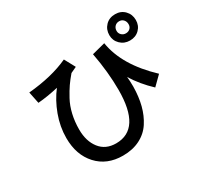

<svg xmlns="http://www.w3.org/2000/svg" viewBox="-173 -1045 1347 1292"><g transform="rotate(-30 500.0 -399.0)"><path d="M99.6 -657.2Q284.2 -673.8 412.1 -733.4L457 -650.4L411.1 -628.9Q381.8 -594.7 360.8 -564.5Q339.8 -534.2 315.4 -489.3Q291 -444.3 278.3 -389.2Q265.6 -334 265.6 -273.4Q265.6 -182.6 310.1 -125.5Q354.5 -68.4 435.5 -68.4Q628.9 -68.4 628.9 -372.1Q628.9 -510.7 599.6 -666L702.1 -692.4Q731.4 -506.8 918.9 -330.1L850.6 -262.7Q772.5 -335.9 721.7 -418.9Q721.7 -418 722.7 -409.7Q723.6 -401.4 724.6 -383.3Q725.6 -365.2 725.6 -341.8Q724.6 -263.7 708 -199.2Q691.4 -134.8 657.7 -83Q624 -31.2 566.9 -2.4Q509.8 26.4 434.6 26.4Q310.5 26.4 236.3 -54.7Q162.1 -135.7 162.1 -266.6Q162.1 -354.5 193.8 -440.4Q225.6 -526.4 276.4 -591.8Q191.4 -572.3 118.2 -566.4ZM815.4 -721.7Q815.4 -703.1 829.1 -689.9Q842.8 -676.8 862.3 -676.8Q881.8 -676.8 895 -689Q908.2 -701.2 908.2 -721.7Q908.2 -742.2 895.5 -756.3Q882.8 -770.5 862.3 -770.5Q841.8 -770.5 828.6 -756.8Q815.4 -743.2 815.4 -721.7ZM758.8 -721.7Q758.8 -765.6 787.6 -795.4Q816.4 -825.2 862.3 -825.2Q907.2 -825.2 936 -795.4Q964.8 -765.6 964.8 -721.7Q964.8 -678.7 936 -649.9Q907.2 -621.1 862.3 -621.1Q818.4 -621.1 788.6 -650.4Q758.8 -679.7 758.8 -721.7Z"/></g></svg>

Font: Gothic A1 SemiBold
Style: Regular
Weight: 600
Version: Version 2.50